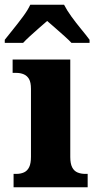

<svg xmlns="http://www.w3.org/2000/svg" viewBox="-44 -786 406 806"><path d="M13 0V-56H24Q43 -56 57 -62.5Q71 -69 78.5 -84.5Q86 -100 86 -128V-413Q86 -440 78 -454Q70 -468 56 -474Q42 -480 25 -480H9V-536H251V-127Q251 -99 259 -83.5Q267 -68 281.5 -62Q296 -56 314 -56H324V0ZM-24 -619Q-9 -638 12 -664Q33 -690 53 -717Q73 -744 83 -766H225Q236 -744 255.5 -717Q275 -690 296.5 -664Q318 -638 332 -619V-606H256Q246 -617 227 -634Q208 -651 188 -668.5Q168 -686 154 -698Q139 -685 119.5 -668Q100 -651 82 -634.5Q64 -618 53 -606H-24Z"/></svg>

Font: Noto Serif Khmer SemiCondensed ExtraBold
Style: Regular
Weight: 800
Width: 4
Designer: Danh Hong and the Monotype Design Team
Foundry: Monotype Imaging Inc.
Version: Version 2.004